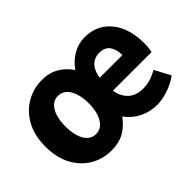

<svg xmlns="http://www.w3.org/2000/svg" viewBox="-92 -751 1006 1006"><g transform="rotate(-45 411.0 -248.0)"><path d="M266.9 12Q203.8 12 151.3 -18.7Q98.8 -49.4 67.3 -107.5Q35.9 -165.6 35.9 -247.8Q35.9 -330.5 68.2 -388.6Q100.5 -446.7 153.8 -477.4Q207 -508.1 270.3 -508.1Q324.2 -508.1 364.1 -484.5Q404 -461 430.5 -420.7Q459.9 -462.6 500.4 -485.3Q541 -508.1 584.6 -508.1Q650.4 -508.1 695.2 -476Q740.1 -443.9 763 -389.3Q785.8 -334.7 785.8 -266.8Q785.8 -247.3 783.9 -230.7Q782 -214 780 -205H492.7Q499 -169.8 515.7 -146.3Q532.4 -122.7 557.4 -111.4Q582.3 -100.2 611.8 -100.2Q640.3 -100.2 667.2 -108.2Q694.1 -116.3 720.8 -131.8L767.6 -43.8Q732.2 -17.4 687.2 -2.7Q642.3 12 606.4 12Q552.8 12 508 -10.3Q463.1 -32.5 432.2 -75.1Q402 -32.4 362.4 -10.2Q322.8 12 266.9 12ZM270.3 -106.5Q297.3 -106.5 316.7 -123.9Q336 -141.2 346.6 -173.1Q357.3 -205 357.3 -247.8Q357.3 -290.8 346.6 -322.8Q336 -354.9 316.7 -372.2Q297.3 -389.6 270.3 -389.6Q243.3 -389.6 224.4 -372.2Q205.4 -354.9 195.1 -322.8Q184.8 -290.8 184.8 -247.8Q184.8 -205 195.1 -173.1Q205.4 -141.2 224.4 -123.9Q243.3 -106.5 270.3 -106.5ZM492.7 -301.9H660.5Q660.5 -344.2 642.1 -370.2Q623.7 -396.2 582.9 -396.2Q560 -396.2 540.8 -385.9Q521.7 -375.5 509.4 -354.5Q497 -333.5 492.7 -301.9Z"/></g></svg>

Font: Mada
Style: Regular
Weight: 400
Designer: Khaled Hosny
Version: Version 1.5